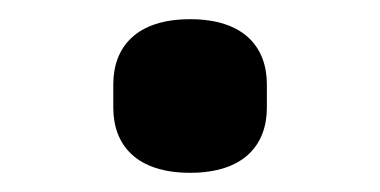

<svg xmlns="http://www.w3.org/2000/svg" viewBox="-20 -404 396 200"><path d="M178 -224C122 -224 98 -253 98 -292V-316C98 -355 122 -384 178 -384C234 -384 258 -355 258 -316V-292C258 -253 234 -224 178 -224Z"/></svg>

Font: Plexus Sans Medium
Style: Regular
Weight: 500
Version: Version 2.001;PS 002.001;hotconv 1.0.70;makeotf.lib2.5.58329